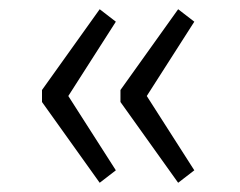

<svg xmlns="http://www.w3.org/2000/svg" viewBox="-20 -445 521 416"><path d="M196 -49 231 -76 128 -237 231 -398 196 -425 71 -250V-224ZM366 -49 401 -76 298 -237 401 -398 366 -425 241 -250V-224Z"/></svg>

Font: Maitree Light
Style: Regular
Weight: 300
Designer: CadsonDemak Team
Foundry: CadsonDemak
Version: Version 1.000;PS 001.000;hotconv 1.0.88;makeotf.lib2.5.64775